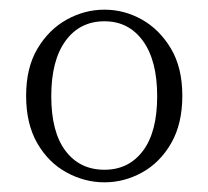

<svg xmlns="http://www.w3.org/2000/svg" viewBox="-20 -826 430 397"><path d="M196 -449Q155 -449 117.5 -469.5Q80 -490 57 -530Q34 -570 34 -628Q34 -686 57.5 -725.5Q81 -765 118 -785.5Q155 -806 196 -806Q237 -806 273.5 -785.5Q310 -765 333.5 -725.5Q357 -686 357 -628Q357 -570 334 -530Q311 -490 274 -469.5Q237 -449 196 -449ZM196 -475Q246 -475 275.5 -514Q305 -553 305 -627Q305 -701 275.5 -741.5Q246 -782 196 -782Q145 -782 115.5 -741.5Q86 -701 86 -627Q86 -553 115.5 -514Q145 -475 196 -475Z"/></svg>

Font: Source Han Serif JP VF
Style: Regular
Weight: 250
Designer: Ryoko NISHIZUKA 西塚涼子 (kana & ideographs); Frank Grießhammer (Latin, Greek & Cyrillic); Wenlong ZHANG 张文龙 (bopomofo); San
Foundry: Adobe
Version: Version 2.001;hotconv 1.1.0;makeotfexe 2.6.0